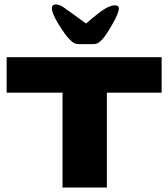

<svg xmlns="http://www.w3.org/2000/svg" viewBox="-20 -846 759 866"><path d="M262 -428H10V-588H709V-428H462V0H262ZM232 -826Q250 -826 274 -808L368 -740Q431 -794 456 -808Q480 -822 499 -822Q516 -822 516 -808Q516 -788 488 -738.5Q460 -689 441 -668Q431 -657 422 -652Q413 -647 398 -647H338Q323 -647 314.5 -651.5Q306 -656 294 -668Q274 -688 244 -737Q214 -786 214 -808Q214 -826 232 -826Z"/></svg>

Font: Dashboard
Style: Regular
Weight: 400
Designer: jaiki
Version: Version 1.000